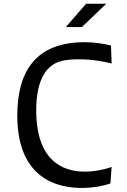

<svg xmlns="http://www.w3.org/2000/svg" viewBox="-20 -960 660 994"><path d="M418 -741.5C163.5 -741.5 69.5 -589 69.5 -361.5C69.5 -84 221.5 13 403 13C468.5 13 522.5 0 551.5 -10L558 -95.5C518.5 -81.5 468.5 -71.5 418 -71.5C300 -71.5 167.5 -132 167.5 -390C167.5 -549.5 222.5 -601.5 247 -620C274.5 -641 312 -653 386.5 -653C463 -653 520 -640.5 558 -631.5L554.5 -724.5C513 -734.5 469 -741.5 418 -741.5ZM321 -820 425.5 -940.5H530L404 -820Z"/></svg>

Font: Monaspace Argon
Style: Regular
Weight: 400
Designer: Riley Cran & the Lettermatic Team
Foundry: Lettermatic
Version: Version 1.200 (Monaspace Argon)